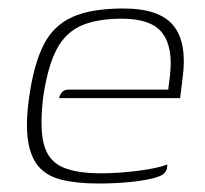

<svg xmlns="http://www.w3.org/2000/svg" viewBox="-20 -425 482 452"><path d="M212 7Q160 7 124.5 -2Q89 -11 70 -34Q51 -57 45.5 -97Q40 -137 49 -199Q60 -275 83 -320Q106 -365 150.5 -385Q195 -405 270 -405Q356 -405 388.5 -364.5Q421 -324 410 -242L404 -194H119Q121 -202 126 -208Q131 -214 142 -214H376L380 -246Q388 -314 362 -347.5Q336 -381 267 -381Q209 -381 172 -365Q135 -349 114 -310Q93 -271 82 -199Q73 -126 83 -86.5Q93 -47 126 -32Q159 -17 217 -17Q237 -17 260 -18.5Q283 -20 306 -23Q329 -26 347 -30Q365 -34 374 -38L373 -29Q372 -22 365.5 -16Q359 -10 339 -5Q314 1 281 4Q248 7 212 7Z"/></svg>

Font: Genos Thin ExtraLight
Style: Italic
Weight: 250
Italic angle: -8°
Version: Version 1.010